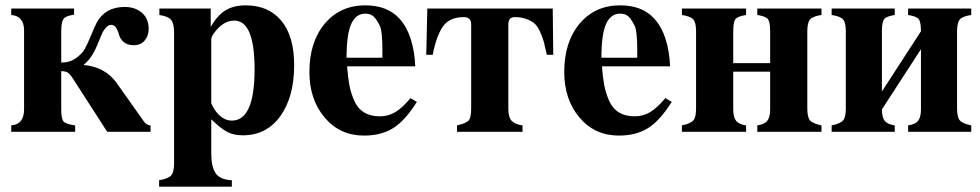

<svg xmlns="http://www.w3.org/2000/svg" viewBox="-20 -493 3665 718"><path d="M257 -461V-438Q226 -434 217.5 -422Q209 -410 209 -376V-259Q241 -259 264 -275.5Q287 -292 297 -310Q307 -328 321 -362Q335 -396 342 -409Q374 -467 446 -467Q486 -467 511 -445Q536 -423 536 -385Q536 -360 521.5 -342Q507 -324 480 -324Q456 -324 442.5 -336Q429 -348 425.5 -362Q422 -376 415 -388Q408 -400 396 -400Q386 -400 377 -390.5Q368 -381 363.5 -371.5Q359 -362 352 -344.5Q345 -327 343 -323Q322 -273 294 -252V-250Q374 -242 416 -183L518 -39Q529 -24 543 -24V0H381L254 -197Q243 -215 234 -221Q225 -227 209 -227V-84Q209 -49 217.5 -39Q226 -29 261 -24V0H22V-24Q70 -28 70 -84V-379Q70 -433 22 -437V-461Z M768 -461V-392Q793 -436 823.5 -454.5Q854 -473 899 -473Q984 -473 1032 -415.5Q1080 -358 1080 -249Q1080 -131 1028.5 -59Q977 13 888 13Q854 13 830 0.5Q806 -12 770 -47V79Q770 131 786.5 155Q803 179 847 181V205H575V181Q610 175 620.5 162.5Q631 150 631 118V-372Q631 -405 620 -418.5Q609 -432 576 -437V-461ZM770 -346V-107Q782 -78 802.5 -60Q823 -42 847 -42Q932 -42 932 -234Q932 -416 856 -416Q819 -416 788 -379Q770 -358 770 -346Z M1515 -126 1539 -112Q1495 -42 1450.5 -14Q1406 14 1341 14Q1251 14 1194 -53.5Q1137 -121 1137 -224Q1137 -336 1194.5 -404.5Q1252 -473 1346 -473Q1429 -473 1474 -423Q1527 -365 1533 -245H1278Q1281 -204 1286.5 -175Q1292 -146 1304.5 -117Q1317 -88 1341 -73Q1365 -58 1400 -58Q1432 -58 1458 -73.5Q1484 -89 1515 -126ZM1276 -277H1410V-303Q1410 -376 1401 -395Q1389 -420 1377.5 -431Q1366 -442 1346 -442Q1311 -442 1293.5 -403.5Q1276 -365 1276 -277Z M1881 -402V-85Q1881 -54 1893.5 -41Q1906 -28 1934 -24V0H1689V-24Q1724 -32 1733 -43Q1742 -54 1742 -88V-402Q1742 -429 1714 -429Q1661 -429 1636.5 -394Q1612 -359 1598 -288H1574L1578 -461H2047L2049 -288H2025Q2018 -319 2014 -335Q2010 -351 2000.5 -372.5Q1991 -394 1980 -404Q1969 -414 1950 -421.5Q1931 -429 1905 -429Q1881 -429 1881 -402Z M2468 -126 2492 -112Q2448 -42 2403.5 -14Q2359 14 2294 14Q2204 14 2147 -53.5Q2090 -121 2090 -224Q2090 -336 2147.5 -404.5Q2205 -473 2299 -473Q2382 -473 2427 -423Q2480 -365 2486 -245H2231Q2234 -204 2239.5 -175Q2245 -146 2257.5 -117Q2270 -88 2294 -73Q2318 -58 2353 -58Q2385 -58 2411 -73.5Q2437 -89 2468 -126ZM2229 -277H2363V-303Q2363 -376 2354 -395Q2342 -420 2330.5 -431Q2319 -442 2299 -442Q2264 -442 2246.5 -403.5Q2229 -365 2229 -277Z M2860 -84V-225H2722V-84Q2722 -55 2732.5 -41.5Q2743 -28 2770 -24V0H2530V-24Q2563 -31 2573 -43Q2583 -55 2583 -87V-376Q2583 -408 2573 -420Q2563 -432 2530 -437V-461H2770V-437Q2738 -432 2730 -421Q2722 -410 2722 -376V-257H2860V-376Q2860 -410 2852 -421Q2844 -432 2812 -437V-461H3052V-437Q3019 -432 3009 -420Q2999 -408 2999 -376V-87Q2999 -55 3009 -43Q3019 -31 3052 -24V0H2812V-24Q2839 -28 2849.5 -41.5Q2860 -55 2860 -84Z M3424 -84V-309L3278 -84Q3278 -54 3288.5 -41Q3299 -28 3326 -24V0H3090V-24Q3123 -31 3133 -43Q3143 -55 3143 -87V-376Q3143 -408 3133 -420Q3123 -432 3090 -437V-461H3326V-437Q3294 -432 3286 -421Q3278 -410 3278 -376V-151L3424 -376Q3424 -410 3416 -421Q3408 -432 3376 -437V-461H3612V-437Q3579 -432 3569 -420Q3559 -408 3559 -376V-87Q3559 -55 3569 -43Q3579 -31 3612 -24V0H3376V-24Q3403 -28 3413.5 -41.5Q3424 -55 3424 -84Z"/></svg>

Font: STIX
Style: Bold
Weight: 700
Designer: MicroPress Inc., with final additions and corrections provided by Coen Hoffman, Elsevier (retired)
Version: Version 1.1.1